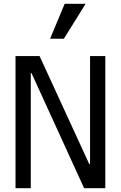

<svg xmlns="http://www.w3.org/2000/svg" viewBox="-20 -997 640 1017"><path d="M457 -700H537.8V0H425.6L147 -609.6H143V0H62.2V-700H189.6L453 -127.4H457ZM433.6 -977H322.6L245.4 -792H318.4Z"/></svg>

Font: CommitMonoV143 ExtLt
Style: Regular
Weight: 200
Monospace: yes
Designer: Eigil Nikolajsen
Foundry: Eigil Nikolajsen
Version: Version 1.143